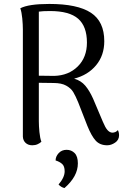

<svg xmlns="http://www.w3.org/2000/svg" viewBox="-20 -726 639 974"><path d="M584 -40Q584 -16 564 -2.5Q544 11 524 11Q487 11 465.5 -12.5Q444 -36 423 -88L377 -206Q363 -240 351.5 -259Q340 -278 316 -291.5Q292 -305 251 -305L177 -306V-111Q177 -87 180 -56Q183 -25 190 -7Q183 0 171 5.5Q159 11 144 11Q123 11 110 -1Q97 -13 96 -33V-577Q96 -601 93 -632.5Q90 -664 83 -684Q125 -706 230 -706Q373 -706 441 -661.5Q509 -617 509 -517Q509 -445 467.5 -395Q426 -345 356 -327Q391 -317 412.5 -291.5Q434 -266 452 -226L502 -108Q514 -79 525 -66.5Q536 -54 549 -53Q567 -53 578 -66Q584 -54 584 -40ZM255 -341Q328 -343 374.5 -389Q421 -435 421 -510Q421 -592 376.5 -631Q332 -670 234 -670Q195 -670 177 -667V-342ZM277 210Q308 174 308 143Q308 117 295 105.5Q282 94 262 88Q262 68 277.5 51Q293 34 318 34Q342 34 358.5 50.5Q375 67 375 103Q375 169 307 228Q290 224 277 210Z"/></svg>

Font: Arima Madurai
Style: Regular
Weight: 400
Designer: Joana Correia and Natanael Gama
Foundry: NDISCOVER
Version: Version 1.020